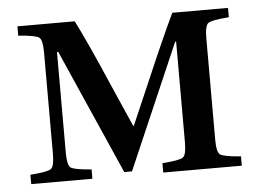

<svg xmlns="http://www.w3.org/2000/svg" viewBox="-42 -542 801 594"><g transform="rotate(-5 359.0 -245.0)"><path d="M32 0V-29Q86 -33 96.5 -41Q107 -49 107 -87V-403Q107 -441 96.5 -449Q86 -457 32 -461V-490H210Q246 -419 304 -284L362 -152H364L422 -286Q478 -417 513 -490H686V-461Q632 -457 621.5 -449Q611 -441 611 -403V-87Q611 -49 621.5 -41Q632 -33 686 -29V0H442V-29Q496 -33 506.5 -41Q517 -49 517 -87V-400H514L346 -12H322L151 -400H147V-87Q147 -49 157.5 -41Q168 -33 222 -29V0Z"/></g></svg>

Font: Linguistics Pro
Style: Regular
Weight: 400
Designer: Stefan Peev, Context Ltd
Foundry: Stefan Peev, Context Ltd
Version: Version 001.000